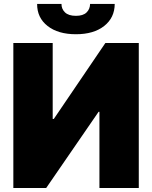

<svg xmlns="http://www.w3.org/2000/svg" viewBox="-20 -943 763 963"><path d="M46.9 -727.3H244.3V-346.6H250L508.5 -727.3H676.1V0H478.7V-382.1H474.4L211.6 0H46.9ZM431.8 -923.3H555.4Q555 -854 502.5 -812.7Q449.9 -771.3 360.8 -771.3Q271.3 -771.3 218.6 -812.7Q165.8 -854 166.2 -923.3H288.4Q288 -898.4 305.9 -881Q323.9 -863.6 360.8 -863.6Q396.7 -863.6 414.1 -880.5Q431.5 -897.4 431.8 -923.3Z"/></svg>

Font: Karasuma Gothic
Style: Black
Weight: 900
Designer: Rasmus Andersson / Ryoko Nishizuka
Foundry: Genbu
Version: Version 1.00